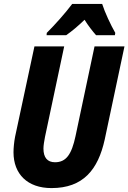

<svg xmlns="http://www.w3.org/2000/svg" viewBox="-20 -951 656 981"><path d="M218 -771H318C348 -792 379 -818 412 -850C429 -822 454 -790 471 -771H567L569 -783C546 -823 515 -889 502 -931H349C313 -883 261 -825 219 -783ZM243 10C405 10 481 -84 515 -238L616 -714H463L366 -256C346 -162 318 -122 261 -122C222 -122 202 -146 202 -192C202 -209 206 -230 210 -252L308 -714H156L57 -252C52 -226 49 -195 49 -173C49 -62 120 10 243 10Z"/></svg>

Font: Noto Sans Display SemiCondensed Extra
Style: Italic
Weight: 800
Width: 4
Italic angle: -12°
Designer: Monotype Design Team
Foundry: Monotype Imaging Inc.
Version: Version 1.900